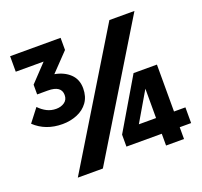

<svg xmlns="http://www.w3.org/2000/svg" viewBox="-120 -828 1017 965"><g transform="rotate(-20 388.5 -345.0)"><path d="M10 -335 64 -405Q83 -385 105.5 -373.5Q128 -362 155 -362Q181 -362 199.5 -375Q218 -388 218 -413Q218 -463 146 -463H89V-515L176 -607H27V-690H297V-625L205 -529Q255 -520 286 -490.5Q317 -461 317 -413Q317 -369 295.5 -339Q274 -309 237.5 -294Q201 -279 159 -279Q69 -279 10 -335ZM138 0 558 -690H692L272 0ZM421 -127 581 -398H706V-147H767V-63H706V0H610V-63H421ZM518 -147H610V-304Z"/></g></svg>

Font: Radio Canada SemiBold
Style: Regular
Weight: 600
Designer: Charles Daoud, Etienne Aubert Bonn, Alexandre Saumier Demers, Jacques Le Bailly
Foundry: Radio-Canada
Version: Version 2.104; ttfautohint (v1.8.4.7-5d5b);gftools[0.9.28.de